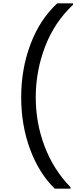

<svg xmlns="http://www.w3.org/2000/svg" viewBox="-20 -954 494 1160"><path d="M311 186Q215 92 161.5 -53Q108 -198 108 -366Q108 -538 164.5 -687.5Q221 -837 326 -934H421V-925Q309 -820 252.5 -672.5Q196 -525 196 -366Q196 -211 249.5 -70Q303 71 406 177V186Z"/></svg>

Font: Fz Poppins
Style: Regular
Weight: 400
Designer: Ninad Kale (Devanagari), Jonny Pinhorn (Latin)
Foundry: Indian Type Foundry
Version: Vit hóa bi Vntype.Com & FontZin.Com